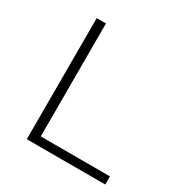

<svg xmlns="http://www.w3.org/2000/svg" viewBox="-143 -706 781 817"><g transform="rotate(30 247.5 -297.5)"><path d="M100 0V-595H145.5V-40H485.5V0Z"/></g></svg>

Font: Encode Sans SC SemiExpanded ExtraLight
Style: Regular
Weight: 250
Width: 6
Designer: Multiple Designers
Foundry: Impallari Type
Version: Version 3.002